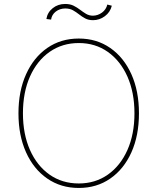

<svg xmlns="http://www.w3.org/2000/svg" viewBox="-20 -930 787 960"><path d="M374 9.8Q284.2 9.8 216.1 -37.4Q147.9 -84.5 110.1 -168.7Q72.3 -252.9 72.3 -363.3Q72.3 -474.6 110.4 -558.8Q148.4 -643.1 216.3 -690.2Q284.2 -737.3 374 -737.3Q463.4 -737.3 531.2 -690.2Q599.1 -643.1 637 -558.8Q674.8 -474.6 674.8 -363.3Q674.8 -252.4 637 -168.2Q599.1 -84 531.2 -37.1Q463.4 9.8 374 9.8ZM374 -12.7Q456.5 -12.7 519.3 -56.9Q582 -101.1 617.2 -180.2Q652.3 -259.3 652.3 -363.3Q652.3 -467.8 617.2 -546.9Q582 -626 519.3 -670.4Q456.5 -714.8 374 -714.8Q291.5 -714.8 228.5 -670.9Q165.5 -627 130.1 -547.9Q94.7 -468.8 94.7 -363.3Q94.7 -259.8 129.6 -180.7Q164.6 -101.6 227.5 -57.1Q290.5 -12.7 374 -12.7ZM445.3 -829.1Q422.4 -829.1 406 -837.9Q389.6 -846.7 375.2 -858.2Q360.8 -869.6 344.7 -878.7Q328.6 -887.7 305.7 -887.7Q278.3 -887.2 258.5 -871.8Q238.8 -856.4 235.4 -832L211.9 -835Q217.3 -868.2 243.7 -889.2Q270 -910.2 305.7 -910.2Q330.6 -910.2 348.1 -901.4Q365.7 -892.6 380.6 -881.1Q395.5 -869.6 410.6 -860.6Q425.8 -851.6 445.3 -851.6Q469.7 -852.1 490.2 -867.2Q510.7 -882.3 516.6 -907.2L539.1 -901.4Q531.2 -869.1 504.4 -849.1Q477.5 -829.1 445.3 -829.1Z"/></svg>

Font: Inter Tight Thin
Style: Regular
Weight: 250
Designer: Rasmus Andersson
Foundry: rsms
Version: Version 3.004